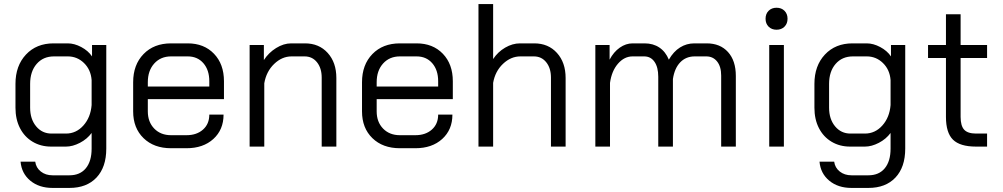

<svg xmlns="http://www.w3.org/2000/svg" viewBox="-20 -720 4924 943"><path d="M81 74H153Q157 104 180.5 122.5Q204 141 238 141H321Q373 141 401.5 106.5Q430 72 430 10V-67Q408 -37 372.5 -18.5Q337 0 304 0H231Q180 0 140 -24Q100 -48 78 -91Q56 -134 56 -191V-308Q56 -397 107.5 -452Q159 -507 243 -507H313Q345 -507 379 -489Q413 -471 432 -443V-499H502V10Q502 101 454 152Q406 203 321 203H238Q172 203 129 167.5Q86 132 81 74ZM304 -64Q354 -64 389.5 -103.5Q425 -143 430 -204V-327Q426 -378 392.5 -410.5Q359 -443 313 -443H245Q192 -443 160 -406Q128 -369 128 -308V-191Q128 -135 157.5 -99.5Q187 -64 233 -64Z M634 -173V-316Q634 -402 685 -454.5Q736 -507 820 -507H902Q982 -507 1031 -456Q1080 -405 1080 -321V-233H706V-173Q706 -121 737.5 -88.5Q769 -56 820 -56H896Q946 -56 977 -83.5Q1008 -111 1008 -157H1078Q1078 -83 1028 -37.5Q978 8 896 8H820Q736 8 685 -41.5Q634 -91 634 -173ZM1008 -295V-321Q1008 -376 979 -409.5Q950 -443 902 -443H820Q769 -443 737.5 -408Q706 -373 706 -316V-295Z M1206 -499H1276V-425Q1299 -461 1336 -484Q1373 -507 1410 -507H1478Q1547 -507 1589.5 -460Q1632 -413 1632 -337V0H1560V-339Q1560 -385 1537 -414Q1514 -443 1476 -443H1412Q1365 -443 1326.5 -406Q1288 -369 1278 -311V0H1206Z M1758 -173V-316Q1758 -402 1809 -454.5Q1860 -507 1944 -507H2026Q2106 -507 2155 -456Q2204 -405 2204 -321V-233H1830V-173Q1830 -121 1861.5 -88.5Q1893 -56 1944 -56H2020Q2070 -56 2101 -83.5Q2132 -111 2132 -157H2202Q2202 -83 2152 -37.5Q2102 8 2020 8H1944Q1860 8 1809 -41.5Q1758 -91 1758 -173ZM2132 -295V-321Q2132 -376 2103 -409.5Q2074 -443 2026 -443H1944Q1893 -443 1861.5 -408Q1830 -373 1830 -316V-295Z M2330 -700H2402V-430Q2425 -465 2461 -486Q2497 -507 2534 -507H2604Q2673 -507 2715.5 -460Q2758 -413 2758 -337V0H2686V-339Q2686 -385 2663 -414Q2640 -443 2602 -443H2536Q2489 -443 2450.5 -406.5Q2412 -370 2402 -313V0H2330Z M3594 -347V0H3522V-349Q3522 -393 3502 -418Q3482 -443 3449 -443H3392Q3349 -443 3321 -414Q3293 -385 3285 -332V0H3213V-343Q3213 -390 3194.5 -416.5Q3176 -443 3144 -443H3087Q3046 -443 3015 -407Q2984 -371 2976 -313V0H2904V-499H2974V-427Q2994 -465 3024 -486Q3054 -507 3087 -507H3146Q3188 -507 3218.5 -486.5Q3249 -466 3265 -427Q3288 -467 3320 -487Q3352 -507 3390 -507H3451Q3517 -507 3555.5 -464.5Q3594 -422 3594 -347Z M3740 -628Q3740 -652 3755 -667Q3770 -682 3794 -682Q3818 -682 3833 -667Q3848 -652 3848 -628Q3848 -604 3833 -589Q3818 -574 3794 -574Q3770 -574 3755 -589Q3740 -604 3740 -628ZM3758 -499H3830V0H3758Z M4005 74H4077Q4081 104 4104.5 122.5Q4128 141 4162 141H4245Q4297 141 4325.5 106.5Q4354 72 4354 10V-67Q4332 -37 4296.5 -18.5Q4261 0 4228 0H4155Q4104 0 4064 -24Q4024 -48 4002 -91Q3980 -134 3980 -191V-308Q3980 -397 4031.5 -452Q4083 -507 4167 -507H4237Q4269 -507 4303 -489Q4337 -471 4356 -443V-499H4426V10Q4426 101 4378 152Q4330 203 4245 203H4162Q4096 203 4053 167.5Q4010 132 4005 74ZM4228 -64Q4278 -64 4313.5 -103.5Q4349 -143 4354 -204V-327Q4350 -378 4316.5 -410.5Q4283 -443 4237 -443H4169Q4116 -443 4084 -406Q4052 -369 4052 -308V-191Q4052 -135 4081.5 -99.5Q4111 -64 4157 -64Z M4626 -146V-435H4538V-499H4626V-650H4698V-499H4828V-435H4698V-146Q4698 -102 4715.5 -83Q4733 -64 4774 -64H4828V0H4774Q4695 0 4660.5 -34Q4626 -68 4626 -146Z"/></svg>

Font: Stavian Regular
Style: Regular
Weight: 400
Version: Version 1.000; ttfautohint (v1.6)